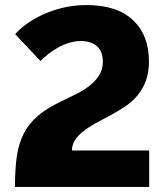

<svg xmlns="http://www.w3.org/2000/svg" viewBox="-20 -738 659 758"><path d="M39 0Q39 -70 46.5 -121.5Q54 -173 74.5 -212Q95 -251 129.5 -280.5Q164 -310 218 -336Q249 -351 279.5 -366Q310 -381 333.5 -399.5Q357 -418 371.5 -441Q386 -464 386 -494Q386 -536 362 -556Q338 -576 300 -576Q276 -576 253 -569Q230 -562 209.5 -550.5Q189 -539 171 -525Q153 -511 140 -497L40 -603Q56 -622 83 -642Q110 -662 146 -679Q182 -696 226.5 -707Q271 -718 322 -718Q442 -718 505 -658.5Q568 -599 568 -496Q568 -452 556 -419.5Q544 -387 523 -361.5Q502 -336 472.5 -316.5Q443 -297 409 -279Q378 -263 351.5 -248Q325 -233 305.5 -217Q286 -201 275 -183Q264 -165 264 -144H569V0Z"/></svg>

Font: Boldmen
Style: Bold
Weight: 700
Designer: Matt McInerney, Pablo Impallari, Rodrigo Fuenzalida
Foundry: LIVING CONCEPT
Version: Version 1.000